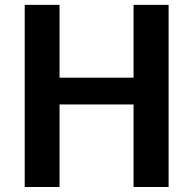

<svg xmlns="http://www.w3.org/2000/svg" viewBox="-20 -750 774 770"><path d="M79.1 0V-730.5H218.8V-438.5H515.6V-730.5H656.2V0H515.6V-331.1H218.8V0Z"/></svg>

Font: GenEi M Gothic v2 Bold
Style: Regular
Weight: 700
Version: Version 2.0